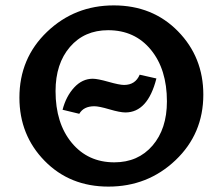

<svg xmlns="http://www.w3.org/2000/svg" viewBox="-20 -685 825 712"><path d="M382 7Q239 7 145.5 -88.5Q52 -184 52 -323Q52 -469 154.5 -567Q257 -665 402 -665Q546 -665 640 -569Q734 -473 734 -334Q734 -189 631 -91Q528 7 382 7ZM404 -83Q492 -83 545.5 -145Q599 -207 599 -309Q599 -428 539.5 -500.5Q480 -573 381 -573Q293 -573 239.5 -511Q186 -449 186 -347Q186 -228 246 -155.5Q306 -83 404 -83ZM274 -263 212 -278Q225 -328 255 -360.5Q285 -393 324 -393Q342 -393 382.5 -381.5Q423 -370 440 -370Q482 -370 498 -408L560 -394Q528 -268 445 -268Q425 -268 386 -279.5Q347 -291 330 -291Q290 -291 274 -263Z"/></svg>

Font: EauTest
Style: Bold
Weight: 700
Designer: Christian Thalmann (Catharsis Fonts)
Version: Version 0.001;PS 000.001;hotconv 1.0.88;makeotf.lib2.5.64775